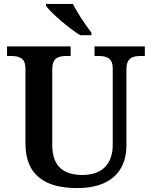

<svg xmlns="http://www.w3.org/2000/svg" viewBox="-20 -951 776 981"><path d="M390 -771H447V-784C418 -822 374 -886 353 -931H215V-921C240 -886 331 -807 390 -771ZM374 10C544 10 626 -75 626 -209V-597C626 -657 659 -665 701 -665H720V-714H463V-665H481C522 -665 556 -657 556 -601V-211C556 -113 501 -57 402 -57C309 -57 247 -97 247 -210V-597C247 -657 280 -665 322 -665H341V-714H16V-665H34C75 -665 110 -657 110 -601V-217C110 -54 213 10 374 10Z"/></svg>

Font: Noto Serif Gurmukhi SemiBold
Style: Regular
Weight: 600
Designer: Vaibhav Singh and the Monotype Design Team
Foundry: Monotype Imaging Inc.
Version: Version 2.004